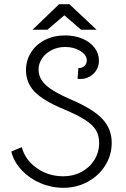

<svg xmlns="http://www.w3.org/2000/svg" viewBox="-20 -875 600 916"><path d="M34 -152 84 -173Q100 -112 155.5 -73Q211 -34 282 -34Q330 -34 369 -55Q408 -76 430.5 -112.5Q453 -149 453 -193Q453 -228 438 -253.5Q423 -279 387 -302.5Q351 -326 284 -354Q186 -395 145 -437.5Q104 -480 104 -540Q104 -587 128 -625Q152 -663 194.5 -684.5Q237 -706 290 -706Q336 -706 373 -690.5Q410 -675 431 -647.5Q452 -620 452 -586Q452 -546 422.5 -520Q393 -494 350 -499L354 -551Q370 -549 382 -559.5Q394 -570 394 -587Q394 -613 363 -632Q332 -651 291 -651Q257 -651 227.5 -636.5Q198 -622 181 -597Q164 -572 164 -543Q164 -501 199.5 -468.5Q235 -436 319 -400Q424 -355 468.5 -307.5Q513 -260 513 -194Q513 -135 482 -85.5Q451 -36 398 -7.5Q345 21 282 21Q225 21 172.5 -1.5Q120 -24 83 -63.5Q46 -103 34 -152ZM262 -855H311L441 -733H367L287 -802L206 -733H135Z"/></svg>

Font: Bellota
Style: Regular
Weight: 400
Designer: Kemie Guaida
Foundry: Kemie Guaida
Version: Version 4.001